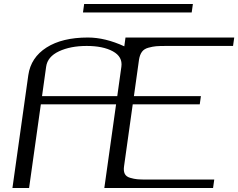

<svg xmlns="http://www.w3.org/2000/svg" viewBox="-20 -937 1187 957"><path d="M189.5 -458H564.5L585 -604.5Q591.8 -654.3 542.5 -681.2Q493.2 -708 412.1 -708Q331.1 -708 273.9 -681.2Q216.8 -654.3 210 -604.5ZM1147.5 -750 1141.6 -708H807.6Q774.4 -708 757.8 -706.5Q741.2 -705.1 719.7 -699.2Q698.2 -693.4 687.5 -678.7Q676.8 -664.1 672.9 -639.6L647.5 -458H981.4L975.6 -417H641.6L598.6 -110.4Q594.7 -85.9 601.6 -71.3Q608.4 -56.6 628.4 -50.8Q648.4 -44.9 664.6 -43.5Q680.7 -42 713.9 -42H1047.9L1042 0H500L558.6 -417H183.6L125 0H42L121.1 -562.5Q133.8 -650.4 211.9 -700.2Q290 -750 418 -750Q503.9 -750 599.6 -706.1L605.5 -750ZM941.4 -917 935.5 -875H393.6L399.4 -917Z"/></svg>

Font: okolaks
Style: RegularItalic
Weight: 500
Italic angle: -8°
Version: Version 000.6.0